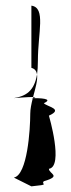

<svg xmlns="http://www.w3.org/2000/svg" viewBox="-20 -797 252 679"><path d="M29 -169 91 -138C161 -145 123 -144 135 -156C200 -175 153 -182 153 -200C206 -208 153 -388 153 -388C206 -412 147 -419 135 -432C172 -449 118 -450 96 -450C91 -430 87 -411 87 -395C87 -340 77 -178 29 -169ZM29 -450C29 -450 78 -454 97 -454C105 -484 114 -514 111 -534C101 -474 71 -457 29 -450ZM91 -450C93 -450 95 -451 97 -451C97 -451 96 -450 96 -450ZM91 -557C103 -554 109 -546 111 -534C113 -548 114 -563 114 -582C114 -682 143 -770 91 -777ZM97 -451C109 -453 106 -454 97 -454Z"/></svg>

Font: bitstorm
Style: cn
Weight: 400
Version: Version 0.2